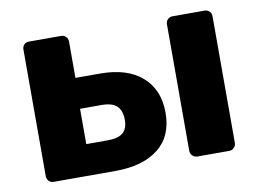

<svg xmlns="http://www.w3.org/2000/svg" viewBox="-62 -611 947 701"><g transform="rotate(-10 411.5 -260.0)"><path d="M84 0Q73 0 66 -7.5Q59 -15 59 -25V-495Q59 -506 66 -513Q73 -520 84 -520H203Q213 -520 220.5 -513Q228 -506 228 -495V-360H319Q420 -360 475 -311.5Q530 -263 530 -178Q530 -91 472.5 -45.5Q415 0 313 0ZM225 -115H304Q343 -115 361 -130Q379 -145 379 -178Q379 -212 361.5 -229Q344 -246 304 -246H225ZM617 0Q606 0 598.5 -7.5Q591 -15 591 -25V-495Q591 -506 598.5 -513Q606 -520 617 -520H735Q745 -520 752.5 -513Q760 -506 760 -495V-25Q760 -15 752.5 -7.5Q745 0 735 0Z"/></g></svg>

Font: Rubik Light
Style: Bold
Weight: 700
Version: Version 2.104